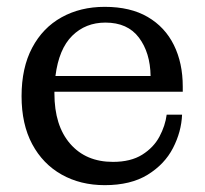

<svg xmlns="http://www.w3.org/2000/svg" viewBox="-20 -532 598 561"><path d="M286 9Q215 9 160 -22Q105 -53 74 -111Q43 -169 43 -251Q43 -334 74 -392.5Q105 -451 160 -481.5Q215 -512 286 -512Q361 -512 411.5 -482.5Q462 -453 488 -400.5Q514 -348 514 -279V-264H139V-259Q139 -165 185 -112Q231 -59 310 -59Q362 -59 395.5 -80Q429 -101 446 -133Q463 -165 467 -197H512Q510 -147 485.5 -99.5Q461 -52 411.5 -21.5Q362 9 286 9ZM420 -310Q419 -378 386 -422Q353 -466 288 -466Q230 -466 191 -427.5Q152 -389 142 -310Z"/></svg>

Font: Montagu Slab 144pt
Style: Regular
Weight: 400
Designer: Florian Karsten
Foundry: Florian Karsten
Version: Version 1.000; ttfautohint (v1.8.3)